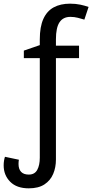

<svg xmlns="http://www.w3.org/2000/svg" viewBox="-36 -785 503 1047"><path d="M121 242Q55 242 19.5 206Q-16 170 -16 117Q-16 103 -14 91Q-12 79 -9 70L67 86Q66 91 65.5 97Q65 103 65 109Q65 137 79 152Q93 167 121 167Q153 167 167 141.5Q181 116 181 75V-468H94V-509L181 -539V-570Q181 -639 200.5 -682Q220 -725 257 -745Q294 -765 346 -765Q377 -765 402.5 -759.5Q428 -754 447 -747L424 -678Q408 -683 388.5 -688Q369 -693 348 -693Q308 -693 288.5 -663.5Q269 -634 269 -571V-536H395V-468H269V85Q269 128 254 163.5Q239 199 206.5 220.5Q174 242 121 242Z"/></svg>

Font: Noto Sans Display
Style: Regular
Weight: 400
Designer: Monotype Design Team
Foundry: Monotype Imaging Inc.
Version: Version 2.003